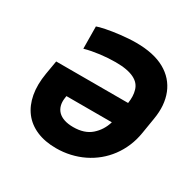

<svg xmlns="http://www.w3.org/2000/svg" viewBox="-162 -909 1102 1091"><g transform="rotate(30 389.0 -363.5)"><path d="M74.9 -328.1 90.2 -417.6H562.1Q569.6 -466.3 558.6 -502.5Q553.3 -521.3 540.7 -536.2Q528.1 -551.1 506.9 -561.6Q485.8 -572.1 455.8 -577.6Q425.8 -583.1 385.3 -583.1Q361.9 -583.1 336.5 -581.5Q311.1 -579.9 285.5 -576.7Q259.9 -573.5 235.1 -568.7Q210.2 -563.9 187.5 -557.5L186.1 -702.8Q192.8 -705.6 206.9 -709.3Q220.9 -713.1 239.9 -716.8Q258.9 -720.5 282.1 -724.3Q305.4 -728 330.4 -730.8Q355.5 -733.7 381.2 -735.4Q407 -737.2 431.1 -737.2Q547.2 -737.2 620 -696.4Q656.2 -676.1 681.6 -647.4Q707 -618.6 721.4 -582.6Q735.8 -546.5 739.2 -504.3Q742.5 -462 734.4 -414.4L717.3 -310Q709.5 -261.7 691.4 -219.1Q673.3 -176.5 646.8 -141Q620.4 -105.5 586.3 -77.4Q552.2 -49.4 512.4 -30Q472.7 -10.7 427.9 -0.4Q383.2 9.9 335.2 9.9Q262.1 9.9 207.2 -13.7Q152.3 -37.3 118.6 -81.3Q84.9 -125.4 73.3 -187.9Q61.8 -250.4 74.9 -328.1ZM359.7 -142.8Q433.2 -142.8 476.2 -180.4Q519.9 -218.4 536.9 -276.3H239L236.9 -261.7Q233 -235.1 238.8 -213.1Q244.7 -191.1 259.9 -175.4Q275.2 -159.8 300.2 -151.3Q325.3 -142.8 359.7 -142.8Z"/></g></svg>

Font: Inter P Extra Bold
Style: Italic
Weight: 800
Italic angle: 9.39999°
Designer: Rasmus Andersson
Foundry: rsms
Version: Version 3.018;git-588b23468